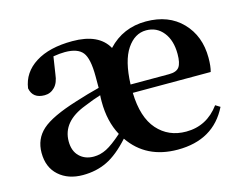

<svg xmlns="http://www.w3.org/2000/svg" viewBox="-83 -680 1045 823"><g transform="rotate(-15 440.0 -268.0)"><path d="M256.8 -48.8Q286.1 -48.8 314 -63Q341.8 -77.1 384.8 -115.2Q349.6 -179.7 349.6 -267.6Q349.6 -287.1 350.6 -295.9Q318.4 -286.1 276.4 -268.6Q168.9 -227.5 168.9 -139.6Q168.9 -96.7 193.4 -72.8Q217.8 -48.8 256.8 -48.8ZM488.3 -306.6H659.2Q692.4 -306.6 704.6 -323.7Q716.8 -340.8 716.8 -380.9Q716.8 -441.4 688 -477.5Q659.2 -513.7 612.3 -513.7Q561.5 -513.7 526.9 -462.4Q492.2 -411.1 488.3 -306.6ZM834 -269.5H488.3Q491.2 -160.2 540 -105Q588.9 -49.8 667 -49.8Q758.8 -49.8 815.4 -127L835.9 -114.3Q771.5 15.6 612.3 15.6Q472.7 15.6 400.4 -89.8Q347.7 -31.2 299.3 -7.8Q251 15.6 191.4 15.6Q126 15.6 85 -21Q43.9 -57.6 43.9 -122.1Q43.9 -183.6 87.4 -222.7Q130.9 -261.7 244.1 -296.9Q301.8 -315.4 352.5 -328.1V-379.9Q352.5 -458 330.6 -485.8Q308.6 -513.7 252 -513.7Q229.5 -513.7 200.2 -508.8L188.5 -432.6Q184.6 -395.5 166 -376.5Q147.5 -357.4 121.1 -357.4Q68.4 -357.4 59.6 -404.3Q69.3 -472.7 130.9 -511.7Q192.4 -550.8 294.9 -550.8Q412.1 -550.8 452.1 -478.5Q519.5 -550.8 621.1 -550.8Q721.7 -550.8 781.2 -489.3Q840.8 -427.7 840.8 -331.1Q840.8 -293 834 -269.5Z"/></g></svg>

Font: GenRyuMin TW TTF Bold
Style: Regular
Weight: 700
Version: Version 1.300